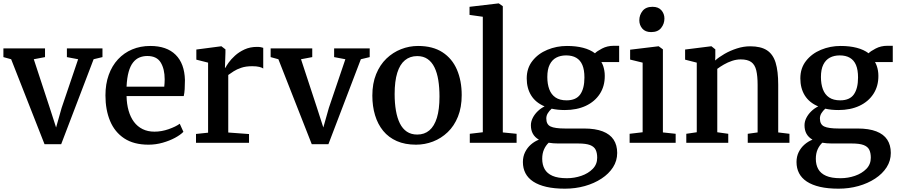

<svg xmlns="http://www.w3.org/2000/svg" viewBox="-23 -839 5280 1128"><path d="M238.5 8 42.5 -491 -3 -503.5V-554.5H241.5V-503.5L175.5 -491L268.5 -208L306.5 -90L339 -205L436 -491L370 -503.5V-554.5H579V-503.5L527 -491L336.5 8Z M849.5 11Q763 11 707 -26Q651 -63 623.8 -128.2Q596.5 -193.5 596.5 -278.5Q596.5 -345.5 615.8 -399Q635 -452.5 670.2 -490.5Q705.5 -528.5 753.8 -548.8Q802 -569 860 -569Q956.5 -569 1008.8 -517.2Q1061 -465.5 1063.5 -369Q1063.5 -338 1062 -315Q1060.5 -292 1056.5 -274.5H720.5Q721.5 -227.5 732.5 -189Q743.5 -150.5 764 -123Q784.5 -95.5 814.8 -80.5Q845 -65.5 884.5 -65.5Q926 -65.5 968 -80.2Q1010 -95 1033 -112L1054.5 -64.5Q1037 -46.5 1005 -29.2Q973 -12 932.5 -0.5Q892 11 849.5 11ZM720.5 -330H942Q943 -339.5 943.8 -351.5Q944.5 -363.5 944.5 -373Q944.5 -433.5 921.2 -471.8Q898 -510 842.5 -510Q817.5 -510 796.2 -501.2Q775 -492.5 758.8 -472Q742.5 -451.5 732.8 -416.8Q723 -382 720.5 -330Z M1128.5 0V-52L1199.5 -59.5V-471L1130.5 -488.5V-548L1275.5 -567H1278L1301.5 -549V-529L1298.5 -441H1301.5Q1306 -451 1320 -470.8Q1334 -490.5 1357.5 -512Q1381 -533.5 1413.5 -548.5Q1446 -563.5 1486.5 -563.5Q1500.5 -563.5 1509.2 -561.8Q1518 -560 1523.5 -558V-436.5Q1516.5 -442 1500.5 -446Q1484.5 -450 1458.5 -450Q1421.5 -450 1394.8 -441Q1368 -432 1349.5 -420Q1331 -408 1318 -398.5V-60.5L1440 -51.5V0Z M1808.5 8 1612.5 -491 1567 -503.5V-554.5H1811.5V-503.5L1745.5 -491L1838.5 -208L1876.5 -90L1909 -205L2006 -491L1940 -503.5V-554.5H2149V-503.5L2097 -491L1906.5 8Z M2164.5 -277.5Q2164.5 -349 2186.8 -403.5Q2209 -458 2247.2 -494.8Q2285.5 -531.5 2333.5 -550.2Q2381.5 -569 2433 -569Q2519.5 -569 2576.5 -532Q2633.5 -495 2661.5 -429.8Q2689.5 -364.5 2689.5 -280.5Q2689.5 -208.5 2667.5 -153.8Q2645.5 -99 2607.2 -62.5Q2569 -26 2521 -7.5Q2473 11 2421 11Q2356.5 11 2308.2 -10.2Q2260 -31.5 2228.2 -70.2Q2196.5 -109 2180.5 -161.8Q2164.5 -214.5 2164.5 -277.5ZM2428.5 -48.5Q2470.5 -48.5 2499.5 -73Q2528.5 -97.5 2543.8 -147Q2559 -196.5 2559 -271.5Q2559 -324.5 2552 -368Q2545 -411.5 2529.5 -443.2Q2514 -475 2489 -492.2Q2464 -509.5 2428 -509.5Q2386 -509.5 2356.2 -485.2Q2326.5 -461 2311 -411.5Q2295.5 -362 2295.5 -286.5Q2295.5 -233.5 2303 -189.8Q2310.5 -146 2326.2 -114.2Q2342 -82.5 2367.2 -65.5Q2392.5 -48.5 2428.5 -48.5Z M2813.5 -62V-740.5L2735.5 -751.5V-799L2905.5 -819H2907.5L2931 -802.5V-61L3012 -53V0H2737V-53Z M3296 269.5Q3233.5 269.5 3187 258.8Q3140.5 248 3109.8 227.8Q3079 207.5 3064 178.5Q3049 149.5 3049 113Q3049 81 3061.8 55Q3074.5 29 3096 10.2Q3117.5 -8.5 3143 -18.5Q3119.5 -32 3107.8 -53Q3096 -74 3096 -103Q3096 -125 3106.8 -146.2Q3117.5 -167.5 3135.8 -185.2Q3154 -203 3176.5 -214Q3124 -236 3097.8 -278.2Q3071.5 -320.5 3071.5 -378.5Q3071.5 -438.5 3105 -481.2Q3138.5 -524 3192.8 -546.5Q3247 -569 3308 -569Q3361.5 -569 3402.8 -558.2Q3444 -547.5 3472.5 -526Q3483.5 -538 3514.2 -554Q3545 -570 3582.5 -570H3614.5V-474.5H3510Q3516.5 -464 3520.8 -451.2Q3525 -438.5 3527.5 -424Q3530 -409.5 3530 -394Q3530.5 -333 3501 -287.5Q3471.5 -242 3418.5 -217.2Q3365.5 -192.5 3295.5 -192.5Q3274.5 -192.5 3255 -194.5Q3235.5 -196.5 3218 -200.5Q3204.5 -188.5 3195.5 -174Q3186.5 -159.5 3186.5 -143Q3186.5 -108 3211.5 -96Q3236.5 -84 3297 -84H3408Q3474.5 -84 3517.8 -67.2Q3561 -50.5 3582 -18.5Q3603 13.5 3603 59.5Q3603 105.5 3578.5 143.8Q3554 182 3511 210.2Q3468 238.5 3412.8 254Q3357.5 269.5 3296 269.5ZM3307.5 208Q3351.5 208 3392.2 194Q3433 180 3459.2 153.2Q3485.5 126.5 3485.5 87.5Q3485.5 59.5 3476.5 41Q3467.5 22.5 3443.5 13.2Q3419.5 4 3374.5 4H3257Q3241.5 4 3227.2 2.8Q3213 1.5 3200.5 -0.5Q3183 16 3172.8 39.5Q3162.5 63 3162.5 94Q3162.5 129 3176.8 154.5Q3191 180 3222.8 194Q3254.5 208 3307.5 208ZM3305.5 -249.5Q3361.5 -249.5 3386 -284.5Q3410.5 -319.5 3410.5 -383.5Q3410.5 -428.5 3398.5 -457Q3386.5 -485.5 3362.5 -499.5Q3338.5 -513.5 3303 -513.5Q3270 -513.5 3245.2 -500.5Q3220.5 -487.5 3206.5 -459.5Q3192.5 -431.5 3192.5 -386.5Q3192.5 -345.5 3204 -314.5Q3215.5 -283.5 3240.5 -266.5Q3265.5 -249.5 3305.5 -249.5Z M3676 0V-53L3752.5 -62V-471L3679 -489V-547L3844.5 -567H3847L3871.5 -549V-61L3946.5 -53V0ZM3802 -650.5Q3768 -650.5 3750.5 -671.2Q3733 -692 3733 -719.5Q3733 -751 3752.2 -775Q3771.5 -799 3810 -799H3811Q3845 -799 3862.8 -778.5Q3880.5 -758 3880.5 -730.5Q3880.5 -699 3861.2 -674.8Q3842 -650.5 3803 -650.5Z M4070.5 -62V-471L4002 -488.5V-548L4153.5 -567H4157L4179.5 -549V-508.5L4178.5 -483.5Q4200 -503 4233.2 -522.2Q4266.5 -541.5 4305.8 -554.2Q4345 -567 4384.5 -567Q4446.5 -567 4482.5 -543.8Q4518.5 -520.5 4533.8 -470.8Q4549 -421 4549 -341.5V-61L4615 -53V0H4370V-53L4428 -61V-340Q4428 -392.5 4420 -425.8Q4412 -459 4390.5 -474.5Q4369 -490 4329 -490Q4303.5 -490 4278 -481.5Q4252.5 -473 4230 -460Q4207.5 -447 4191 -434.5V-62L4255.5 -53V0H4009V-53Z M4903.5 269.5Q4841 269.5 4794.5 258.8Q4748 248 4717.2 227.8Q4686.5 207.5 4671.5 178.5Q4656.5 149.5 4656.5 113Q4656.5 81 4669.2 55Q4682 29 4703.5 10.2Q4725 -8.5 4750.5 -18.5Q4727 -32 4715.2 -53Q4703.5 -74 4703.5 -103Q4703.5 -125 4714.2 -146.2Q4725 -167.5 4743.2 -185.2Q4761.5 -203 4784 -214Q4731.5 -236 4705.2 -278.2Q4679 -320.5 4679 -378.5Q4679 -438.5 4712.5 -481.2Q4746 -524 4800.2 -546.5Q4854.5 -569 4915.5 -569Q4969 -569 5010.2 -558.2Q5051.5 -547.5 5080 -526Q5091 -538 5121.8 -554Q5152.5 -570 5190 -570H5222V-474.5H5117.5Q5124 -464 5128.2 -451.2Q5132.5 -438.5 5135 -424Q5137.5 -409.5 5137.5 -394Q5138 -333 5108.5 -287.5Q5079 -242 5026 -217.2Q4973 -192.5 4903 -192.5Q4882 -192.5 4862.5 -194.5Q4843 -196.5 4825.5 -200.5Q4812 -188.5 4803 -174Q4794 -159.5 4794 -143Q4794 -108 4819 -96Q4844 -84 4904.5 -84H5015.5Q5082 -84 5125.2 -67.2Q5168.5 -50.5 5189.5 -18.5Q5210.5 13.5 5210.5 59.5Q5210.5 105.5 5186 143.8Q5161.5 182 5118.5 210.2Q5075.5 238.5 5020.2 254Q4965 269.5 4903.5 269.5ZM4915 208Q4959 208 4999.8 194Q5040.5 180 5066.8 153.2Q5093 126.5 5093 87.5Q5093 59.5 5084 41Q5075 22.5 5051 13.2Q5027 4 4982 4H4864.5Q4849 4 4834.8 2.8Q4820.5 1.5 4808 -0.5Q4790.5 16 4780.2 39.5Q4770 63 4770 94Q4770 129 4784.2 154.5Q4798.5 180 4830.2 194Q4862 208 4915 208ZM4913 -249.5Q4969 -249.5 4993.5 -284.5Q5018 -319.5 5018 -383.5Q5018 -428.5 5006 -457Q4994 -485.5 4970 -499.5Q4946 -513.5 4910.5 -513.5Q4877.5 -513.5 4852.8 -500.5Q4828 -487.5 4814 -459.5Q4800 -431.5 4800 -386.5Q4800 -345.5 4811.5 -314.5Q4823 -283.5 4848 -266.5Q4873 -249.5 4913 -249.5Z"/></svg>

Font: Merriweather 20pt SemiBold
Style: Regular
Weight: 600
Version: Version 2.100